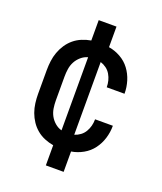

<svg xmlns="http://www.w3.org/2000/svg" viewBox="-136 -717 772 913"><g transform="rotate(20 250.0 -260.5)"><path d="M205 107V5Q182 1 160 -8Q138 -17 120 -32Q102 -47 89 -66.5Q76 -86 68 -108Q60 -130 57 -153.5Q54 -177 54 -200V-320Q54 -343 57 -366.5Q60 -390 68 -412Q76 -434 89 -453.5Q102 -473 120 -488Q138 -503 160 -512Q182 -521 205 -525V-628H295V-524Q326 -519 354.5 -503Q383 -487 402 -461.5Q421 -436 430.5 -405Q440 -374 440 -342V-341H350V-342Q350 -358 346 -374Q342 -390 333.5 -404.5Q325 -419 311.5 -429Q298 -439 282 -444V-76Q298 -81 311.5 -91Q325 -101 333.5 -115.5Q342 -130 346 -146Q350 -162 350 -178V-179H440V-178Q440 -146 430.5 -115Q421 -84 402 -58.5Q383 -33 354.5 -17Q326 -1 295 4V107ZM218 -75V-445Q199 -440 183.5 -426.5Q168 -413 159 -396Q150 -379 147 -359.5Q144 -340 144 -320V-200Q144 -180 147 -160.5Q150 -141 159 -124Q168 -107 183.5 -93.5Q199 -80 218 -75Z"/></g></svg>

Font: Iosevka SS18 Medium
Style: Regular
Weight: 500
Monospace: yes
Designer: Belleve Invis
Foundry: Belleve Invis
Version: Version 25.1.1; ttfautohint (v1.8.4)